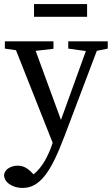

<svg xmlns="http://www.w3.org/2000/svg" viewBox="-20 -679 552 948"><path d="M92 249Q54 249 27 230.5Q0 212 0 183Q5 161 24.5 150Q44 139 67 139Q87 139 104 147.5Q121 156 141 177L146 182Q178 155 200 117Q222 79 236 38L240 26L59 -431L4 -439V-475H244V-438L156 -428L281 -87L404 -427L317 -439V-475H512V-439L458 -428L297 -3Q272 63 248.5 111Q225 159 200.5 189.5Q176 220 149.5 234.5Q123 249 92 249ZM148 -596V-659H410V-596Z"/></svg>

Font: Source Serif Pro
Style: Regular
Weight: 400
Designer: Frank Grießhammer
Foundry: Adobe Systems Incorporated
Version: Version 2.000;PS 1.000;hotconv 16.6.51;makeotf.lib2.5.65220